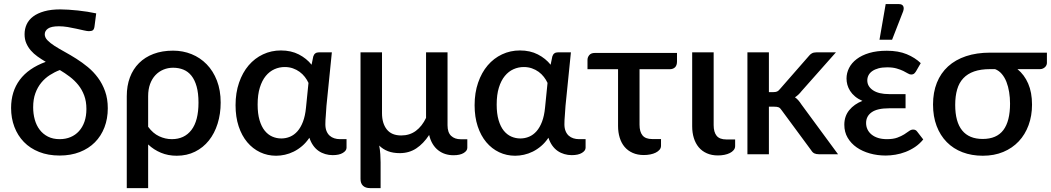

<svg xmlns="http://www.w3.org/2000/svg" viewBox="-20 -772 5260 961"><path d="M278.5 -75.5Q308.5 -75.5 333 -85.8Q357.5 -96 375.2 -115.5Q393 -135 402.8 -163Q412.5 -191 412.5 -226.5Q412.5 -264.5 401.5 -294Q390.5 -323.5 372 -346.5Q353.5 -369.5 329.5 -387.8Q305.5 -406 279.5 -421.5Q253 -411.5 229 -396Q205 -380.5 186.5 -358Q168 -335.5 157 -305.2Q146 -275 146 -235Q146 -202.5 154 -173.5Q162 -144.5 178.5 -122.8Q195 -101 220 -88.2Q245 -75.5 278.5 -75.5ZM453 -639.5Q451 -625 444.5 -620.5Q438 -616 424.5 -616Q417 -616 400.2 -619.8Q383.5 -623.5 362.5 -628.2Q341.5 -633 318.5 -636.8Q295.5 -640.5 275 -640.5Q236.5 -640.5 220.2 -629Q204 -617.5 204 -600.5Q204 -584.5 217.5 -570.5Q231 -556.5 253.2 -542.2Q275.5 -528 303.8 -512.5Q332 -497 361.8 -478.2Q391.5 -459.5 419.8 -436.2Q448 -413 470.2 -383Q492.5 -353 506 -315.2Q519.5 -277.5 519.5 -230Q519.5 -178 502.8 -134.5Q486 -91 455 -59.8Q424 -28.5 379.2 -11Q334.5 6.5 278.5 6.5Q221 6.5 175.8 -11.5Q130.5 -29.5 99.5 -61.5Q68.5 -93.5 52 -137Q35.5 -180.5 35.5 -231.5Q35.5 -314 78.8 -372.2Q122 -430.5 209 -462.5Q187 -475.5 167.8 -489.2Q148.5 -503 134.2 -519.5Q120 -536 111.5 -555.8Q103 -575.5 103 -600.5Q103 -627.5 113.5 -650.2Q124 -673 146 -689.5Q168 -706 201.8 -715.5Q235.5 -725 282 -725Q300 -725 322.8 -723.5Q345.5 -722 369.8 -719.5Q394 -717 417.8 -713.2Q441.5 -709.5 461.5 -705Z M721.5 -137.5Q745.5 -104.5 776.5 -90Q807.5 -75.5 840 -75.5Q903 -75.5 938.2 -121.5Q973.5 -167.5 973.5 -258.5Q973.5 -305.5 964.2 -338.8Q955 -372 938.2 -393Q921.5 -414 898 -423.5Q874.5 -433 846.5 -433Q820.5 -433 797.8 -423.5Q775 -414 758 -396Q741 -378 731.2 -351.5Q721.5 -325 721.5 -290.5ZM614.5 -290.5Q614.5 -342.5 630.2 -384.5Q646 -426.5 675.8 -456.2Q705.5 -486 748.5 -502.2Q791.5 -518.5 846.5 -518.5Q895.5 -518.5 938.8 -501Q982 -483.5 1014.5 -450.2Q1047 -417 1065.8 -368.5Q1084.5 -320 1084.5 -258.5Q1084.5 -202 1069.2 -153.2Q1054 -104.5 1025.5 -68.8Q997 -33 956.2 -12.8Q915.5 7.5 864.5 7.5Q821.5 7.5 785.5 -7.5Q749.5 -22.5 721.5 -49V169.5H614.5Z M1524 -357Q1517 -372.5 1505.8 -387Q1494.5 -401.5 1479.5 -412.5Q1464.5 -423.5 1445.8 -430Q1427 -436.5 1405 -436.5Q1378 -436.5 1353.5 -425.5Q1329 -414.5 1310.2 -391.8Q1291.5 -369 1280.5 -333.5Q1269.5 -298 1269.5 -248.5Q1269.5 -203 1279 -170.8Q1288.5 -138.5 1304.8 -118.2Q1321 -98 1342.5 -88.5Q1364 -79 1388 -79Q1411 -79 1431.8 -87.8Q1452.5 -96.5 1469 -115.2Q1485.5 -134 1496.5 -163Q1507.5 -192 1511.5 -232.5ZM1714.5 -75.5V-32.5Q1714.5 -18 1696.2 -6.8Q1678 4.5 1645 4.5Q1626 4.5 1608 -0.8Q1590 -6 1574.8 -16.5Q1559.5 -27 1547.8 -43.5Q1536 -60 1528.5 -82.5Q1512 -58 1492 -41Q1472 -24 1450.2 -13.2Q1428.5 -2.5 1406 2.5Q1383.5 7.5 1362 7.5Q1319 7.5 1282 -10Q1245 -27.5 1217.5 -60.2Q1190 -93 1174.5 -139.8Q1159 -186.5 1159 -245.5Q1159 -307.5 1176.5 -358.2Q1194 -409 1224.5 -444.8Q1255 -480.5 1296.5 -500Q1338 -519.5 1386 -519.5Q1437 -519.5 1475.8 -499.5Q1514.5 -479.5 1539.5 -448L1548 -489.5Q1554.5 -510 1576 -510H1641L1614 -242.5Q1613 -218.5 1610.8 -194.8Q1608.5 -171 1608.5 -150Q1608.5 -130.5 1614.2 -116.2Q1620 -102 1630 -93Q1640 -84 1653.2 -79.8Q1666.5 -75.5 1681.5 -75.5Z M2319 -75V-32Q2319 -17.5 2300.8 -6.2Q2282.5 5 2249.5 5Q2228.5 5 2209.2 -1Q2190 -7 2173.8 -19.5Q2157.5 -32 2145.8 -51.2Q2134 -70.5 2128 -96.5Q2099.5 -53 2063.5 -29.2Q2027.5 -5.5 1981 -5.5Q1947.5 -5.5 1922 -15.2Q1896.5 -25 1878 -43.5Q1882 -22.5 1883.5 -0.5Q1885 21.5 1885 40.5V169.5H1832Q1809.5 169.5 1797 157.8Q1784.5 146 1784.5 124V-510H1892V-205.5Q1892 -154.5 1916 -124.2Q1940 -94 1988 -94Q2030.5 -94 2061.5 -117Q2092.5 -140 2112.5 -182V-510H2220V-145Q2220 -109 2238 -92Q2256 -75 2286 -75Z M2720.5 -357Q2713.5 -372.5 2702.2 -387Q2691 -401.5 2676 -412.5Q2661 -423.5 2642.2 -430Q2623.5 -436.5 2601.5 -436.5Q2574.5 -436.5 2550 -425.5Q2525.5 -414.5 2506.8 -391.8Q2488 -369 2477 -333.5Q2466 -298 2466 -248.5Q2466 -203 2475.5 -170.8Q2485 -138.5 2501.2 -118.2Q2517.5 -98 2539 -88.5Q2560.5 -79 2584.5 -79Q2607.5 -79 2628.2 -87.8Q2649 -96.5 2665.5 -115.2Q2682 -134 2693 -163Q2704 -192 2708 -232.5ZM2911 -75.5V-32.5Q2911 -18 2892.8 -6.8Q2874.5 4.5 2841.5 4.5Q2822.5 4.5 2804.5 -0.8Q2786.5 -6 2771.2 -16.5Q2756 -27 2744.2 -43.5Q2732.5 -60 2725 -82.5Q2708.5 -58 2688.5 -41Q2668.5 -24 2646.8 -13.2Q2625 -2.5 2602.5 2.5Q2580 7.5 2558.5 7.5Q2515.5 7.5 2478.5 -10Q2441.5 -27.5 2414 -60.2Q2386.5 -93 2371 -139.8Q2355.5 -186.5 2355.5 -245.5Q2355.5 -307.5 2373 -358.2Q2390.5 -409 2421 -444.8Q2451.5 -480.5 2493 -500Q2534.5 -519.5 2582.5 -519.5Q2633.5 -519.5 2672.2 -499.5Q2711 -479.5 2736 -448L2744.5 -489.5Q2751 -510 2772.5 -510H2837.5L2810.5 -242.5Q2809.5 -218.5 2807.2 -194.8Q2805 -171 2805 -150Q2805 -130.5 2810.8 -116.2Q2816.5 -102 2826.5 -93Q2836.5 -84 2849.8 -79.8Q2863 -75.5 2878 -75.5Z M3368.5 -464Q3368.5 -445 3358.8 -435.2Q3349 -425.5 3331 -425.5H3181V-147.5Q3181 -112.5 3196 -94.2Q3211 -76 3244.5 -76H3288.5V-42.5Q3288.5 -31 3281.2 -22.5Q3274 -14 3262 -8Q3250 -2 3234.5 1Q3219 4 3202.5 4Q3171 4 3146.8 -6.8Q3122.5 -17.5 3106.2 -36.8Q3090 -56 3081.8 -82.8Q3073.5 -109.5 3073.5 -141.5V-425.5H2920.5V-472Q2920.5 -485.5 2929.5 -496.2Q2938.5 -507 2957 -507H3368.5Z M3444.5 -510H3552V-146Q3552 -110.5 3567 -92.2Q3582 -74 3615.5 -74H3659.5V-41Q3659.5 -29.5 3652.2 -20.8Q3645 -12 3633 -6Q3621 0 3605.5 3Q3590 6 3573.5 6Q3542 6 3517.8 -4.8Q3493.5 -15.5 3477.2 -35Q3461 -54.5 3452.8 -81.2Q3444.5 -108 3444.5 -140Z M3828.5 -510V-311H3851.5Q3862.5 -311 3869.5 -314Q3876.5 -317 3884 -326.5L4027 -490Q4034.5 -500 4043.5 -505Q4052.5 -510 4066.5 -510H4164L3992 -316Q3977 -296.5 3959 -285Q3969 -278 3976.5 -269.2Q3984 -260.5 3991 -249.5L4174.5 0H4078.5Q4065.5 0 4056.2 -4.2Q4047 -8.5 4040 -20L3892.5 -220Q3885 -231.5 3877.5 -234.8Q3870 -238 3855 -238H3828.5V0H3721V-510Z M4601 -74Q4582.5 -51.5 4559.8 -36.2Q4537 -21 4512.2 -11.5Q4487.5 -2 4462 2.2Q4436.5 6.5 4413 6.5Q4371.5 6.5 4334 -4Q4296.5 -14.5 4268 -34.2Q4239.5 -54 4222.8 -82.5Q4206 -111 4206 -147.5Q4206 -190.5 4230.8 -220.8Q4255.5 -251 4296.5 -267Q4275 -276.5 4259.8 -289.2Q4244.5 -302 4235 -317Q4225.5 -332 4221.2 -347.8Q4217 -363.5 4217 -379Q4217 -406.5 4229.8 -431.8Q4242.5 -457 4267.8 -476.2Q4293 -495.5 4330.8 -506.8Q4368.5 -518 4419 -518Q4476.5 -518 4518.2 -500.8Q4560 -483.5 4588.5 -456L4564.5 -414.5Q4558.5 -405 4553.2 -402Q4548 -399 4540.5 -399Q4533 -399 4524 -404.5Q4515 -410 4501.2 -416.8Q4487.5 -423.5 4468 -429.2Q4448.5 -435 4420.5 -435Q4395.5 -435 4377 -430Q4358.5 -425 4346 -416.2Q4333.5 -407.5 4327.2 -395.5Q4321 -383.5 4321 -369.5Q4321 -339.5 4349.5 -320.2Q4378 -301 4430 -301H4512.5V-230H4430Q4371 -230 4343 -210.2Q4315 -190.5 4315 -156.5Q4315 -139 4322 -124.2Q4329 -109.5 4342.5 -98.5Q4356 -87.5 4375.2 -81.5Q4394.5 -75.5 4419 -75.5Q4450.5 -75.5 4471 -83Q4491.5 -90.5 4505.8 -99.5Q4520 -108.5 4530 -116Q4540 -123.5 4550.5 -123.5Q4563.5 -123.5 4570.5 -113.5ZM4382 -573 4413 -751.5H4479.5Q4495 -751.5 4500.5 -741.8Q4506 -732 4500.5 -715.5L4445 -573Z M4935.5 -426Q4889 -426 4856 -414.5Q4823 -403 4801.8 -380.5Q4780.5 -358 4770.8 -324.5Q4761 -291 4761 -247Q4761 -162 4795.8 -119.2Q4830.5 -76.5 4898.5 -76.5Q4968.5 -76.5 5002 -121Q5035.5 -165.5 5035.5 -253.5Q5035.5 -283 5031 -311Q5026.5 -339 5017.5 -362Q5008.5 -385 4994.2 -401.8Q4980 -418.5 4960.5 -426ZM5220 -508.5V-457Q5220 -452 5217.8 -446.5Q5215.5 -441 5211 -436.5Q5206.5 -432 5200 -429Q5193.5 -426 5185.5 -426H5072.5Q5107 -398 5126.2 -353.8Q5145.5 -309.5 5145.5 -248.5Q5145.5 -192.5 5128.2 -145.5Q5111 -98.5 5079 -64.5Q5047 -30.5 5001.5 -11.5Q4956 7.5 4899 7.5Q4843.5 7.5 4797.5 -10Q4751.5 -27.5 4718.8 -60.8Q4686 -94 4668 -141.5Q4650 -189 4650 -249Q4650 -309.5 4669.2 -357.8Q4688.5 -406 4725.2 -439.5Q4762 -473 4815.2 -490.8Q4868.5 -508.5 4936 -508.5Z"/></svg>

Font: Lato SemiBold
Style: Regular
Weight: 600
Designer: Lukasz Dziedzic with Adam Twardoch and Botio Nikoltchev
Foundry: tyPoland Lukasz Dziedzic
Version: Version 2.015; 2015-08-06; http://www.latofonts.com/